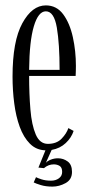

<svg xmlns="http://www.w3.org/2000/svg" viewBox="-20 -547 330 712"><path d="M174.5 145Q149.5 145 131 139.2Q112.5 133.5 105 129.5L113.5 110Q118.5 113 133.8 118Q149 123 169.5 123Q186.5 123 198.5 114.2Q210.5 105.5 210.5 90.5Q210.5 74 201 68.2Q191.5 62.5 179.5 62.5Q159.5 62.5 143 76.5L122.5 74.5L148.5 10.5Q114.5 9.5 91 -14Q67.5 -37.5 53.2 -76.5Q39 -115.5 32.8 -163.8Q26.5 -212 26.5 -263Q26.5 -394.5 62.8 -460.8Q99 -527 150 -527Q190 -527 214.5 -493.8Q239 -460.5 250.2 -409Q261.5 -357.5 261.5 -302.5Q261.5 -293 261.2 -284Q261 -275 260.5 -265.5H88Q88 -198.5 92.8 -141Q97.5 -83.5 112.5 -48.5Q127.5 -13.5 157.5 -13.5Q190 -13.5 208.5 -32.8Q227 -52 233.5 -72L253 -61.5Q245 -36.5 223.8 -16.5Q202.5 3.5 171.5 9L150 57Q155 50.5 167.8 45.2Q180.5 40 195 40Q215 40 231 51.8Q247 63.5 247 90.5Q247 119 223.2 132Q199.5 145 174.5 145ZM150 -505Q122 -505 105.5 -449.5Q89 -394 88 -288H201Q201 -384 190.8 -444.5Q180.5 -505 150 -505Z"/></svg>

Font: Imbue 50pt Light
Style: Regular
Weight: 300
Designer: Tyler Finck
Foundry: Etcetera Type Company
Version: Version 1.102; ttfautohint (v1.8.3)